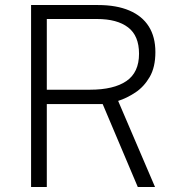

<svg xmlns="http://www.w3.org/2000/svg" viewBox="-20 -743 706 763"><path d="M596 0H527.5L388 -329.5H166V0H103.5V-723H369.5Q443 -723 494 -701.2Q545 -679.5 571.2 -638Q597.5 -596.5 597.5 -536Q597.5 -476 574.8 -437Q552 -398 518 -375.5Q484 -353 449.5 -342ZM337.5 -386.5Q432 -386.5 482.2 -420.8Q532.5 -455 532.5 -529.5Q532.5 -601 489 -634.2Q445.5 -667.5 365.5 -667.5H166V-386.5Z"/></svg>

Font: Public Sans ExtraLight
Style: Regular
Weight: 250
Designer: The Public Sans Project Authors: Dan O. Williams and USWDS (Libre Franklin designed by Pablo Impallari and Rodrigo Fuenz
Version: Version 1.007